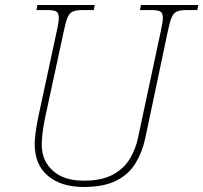

<svg xmlns="http://www.w3.org/2000/svg" viewBox="-20 -734 809 764"><path d="M313 10Q223 10 170.5 -34.5Q118 -79 118 -161Q118 -177 121.5 -205Q125 -233 132 -267L205 -606Q214 -645 214 -663Q214 -683 203.5 -688.5Q193 -694 168 -694H125L129 -714H357L353 -694H308Q283 -694 269.5 -688Q256 -682 248.5 -663.5Q241 -645 233 -606L160 -268Q152 -231 149 -202Q146 -173 146 -159Q146 -95 190 -55Q234 -15 313 -15Q385 -15 429 -39Q473 -63 496.5 -102Q520 -141 529 -185L619 -606Q623 -626 625.5 -639.5Q628 -653 628 -663Q628 -683 617.5 -688.5Q607 -694 582 -694H537L541 -714H769L765 -694H722Q697 -694 683.5 -688Q670 -682 662.5 -663.5Q655 -645 647 -606L558 -184Q546 -128 519 -84Q492 -40 442.5 -15Q393 10 313 10Z"/></svg>

Font: Noto Serif Thin
Style: Italic
Weight: 100
Italic angle: -12°
Designer: Monotype Design Team
Foundry: Monotype Imaging Inc.
Version: Version 2.014; ttfautohint (v1.8.4.7-5d5b)